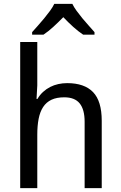

<svg xmlns="http://www.w3.org/2000/svg" viewBox="-20 -978 629 998"><path d="M419.9 0V-345.2Q419.9 -408.7 394.3 -440.4Q368.7 -472.2 314 -472.2Q274.4 -472.2 247.6 -459.5Q220.7 -446.8 204.3 -421.9Q188 -397 180.9 -360.8Q173.8 -324.7 173.8 -277.8V0H85V-759.8H173.8V-534.2L169.9 -463.9H174.8Q187 -484.9 203.9 -500.2Q220.7 -515.6 240.7 -525.9Q260.7 -536.1 283.2 -541Q305.7 -545.9 329.1 -545.9Q418.5 -545.9 463.6 -499.3Q508.8 -452.6 508.8 -350.1V0ZM471.2 -797.9H412.1Q387.2 -814.5 360.8 -838.1Q334.5 -861.8 309.1 -888.7Q282.7 -861.8 256.8 -838.1Q231 -814.5 206.1 -797.9H147V-811Q159.7 -825.2 176.3 -843.8Q192.9 -862.3 209.2 -882.1Q225.6 -901.9 240 -921.6Q254.4 -941.4 262.2 -958H356Q363.8 -941.4 378.2 -921.6Q392.6 -901.9 408.9 -882.1Q425.3 -862.3 442.1 -843.8Q459 -825.2 471.2 -811Z"/></svg>

Font: Droid Sans
Style: Regular
Weight: 400
Foundry: Ascender Corporation
Version: Version 1.00 build 114